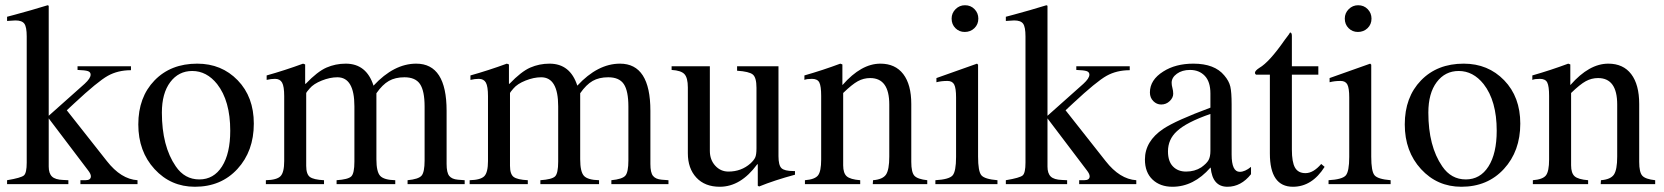

<svg xmlns="http://www.w3.org/2000/svg" viewBox="-20 -703 6354 733"><path d="M505 0H287V-15H306Q327 -15 327 -30Q327 -39 316 -53L166 -251V-67Q166 -41 178.5 -29Q191 -17 221 -16L241 -15V0H7V-15Q61 -24 71.5 -33.5Q82 -43 82 -82V-564Q82 -600 73 -612.5Q64 -625 39 -625Q33 -625 7 -623V-639L37 -647Q97 -663 162 -683L166 -681V-261L303 -383Q326 -404 326 -418Q326 -428 315.5 -431.5Q305 -435 276 -436V-450H480V-435Q430 -435 391.5 -413.5Q353 -392 264 -309L235 -282L388 -88Q442 -19 505 -15Z M949 -231Q949 -126 886.5 -58Q824 10 724 10Q632 10 570 -57.5Q508 -125 508 -228Q508 -332 570 -396Q632 -460 733 -460Q826 -460 887.5 -396.5Q949 -333 949 -231ZM859 -204Q859 -318 809 -382Q769 -432 714 -432Q662 -432 630 -389.5Q598 -347 598 -273Q598 -145 651 -68Q685 -18 741 -18Q796 -18 827.5 -67.5Q859 -117 859 -204Z M1754 0H1536V-15Q1578 -19 1589.5 -32.5Q1601 -46 1601 -90V-296Q1601 -356 1583.5 -382Q1566 -408 1524 -408Q1489 -408 1464.5 -394Q1440 -380 1417 -347V-95Q1417 -47 1431.5 -31.5Q1446 -16 1489 -15V0H1265V-15Q1309 -18 1321 -29.5Q1333 -41 1333 -86V-297Q1333 -408 1268 -408Q1240 -408 1208.5 -395.5Q1177 -383 1162 -365Q1149 -350 1149 -348V-70Q1149 -38 1163 -27.5Q1177 -17 1217 -15V0H995V-15Q1037 -16 1051 -30.5Q1065 -45 1065 -88V-336Q1065 -373 1057 -387.5Q1049 -402 1030 -402Q1015 -402 998 -398V-415Q1066 -434 1137 -460L1145 -457V-383H1147Q1192 -430 1226.5 -445Q1261 -460 1300 -460Q1379 -460 1406 -376Q1484 -460 1569 -460Q1685 -460 1685 -280V-77Q1685 -44 1695 -31.5Q1705 -19 1728 -17L1754 -15Z M2532 0H2314V-15Q2356 -19 2367.5 -32.5Q2379 -46 2379 -90V-296Q2379 -356 2361.5 -382Q2344 -408 2302 -408Q2267 -408 2242.5 -394Q2218 -380 2195 -347V-95Q2195 -47 2209.5 -31.5Q2224 -16 2267 -15V0H2043V-15Q2087 -18 2099 -29.5Q2111 -41 2111 -86V-297Q2111 -408 2046 -408Q2018 -408 1986.5 -395.5Q1955 -383 1940 -365Q1927 -350 1927 -348V-70Q1927 -38 1941 -27.5Q1955 -17 1995 -15V0H1773V-15Q1815 -16 1829 -30.5Q1843 -45 1843 -88V-336Q1843 -373 1835 -387.5Q1827 -402 1808 -402Q1793 -402 1776 -398V-415Q1844 -434 1915 -460L1923 -457V-383H1925Q1970 -430 2004.5 -445Q2039 -460 2078 -460Q2157 -460 2184 -376Q2262 -460 2347 -460Q2463 -460 2463 -280V-77Q2463 -44 2473 -31.5Q2483 -19 2506 -17L2532 -15Z M3015 -50V-36Q2937 -15 2878 9L2873 6V-76H2871Q2808 10 2728 10Q2671 10 2638.5 -25Q2606 -60 2606 -118V-369Q2606 -406 2593 -420Q2580 -434 2544 -436V-450H2690V-127Q2690 -93 2710.5 -70.5Q2731 -48 2761 -48Q2810 -48 2845 -79Q2858 -91 2863 -101.5Q2868 -112 2868 -137V-368Q2868 -407 2854 -418.5Q2840 -430 2794 -433V-450H2952V-107Q2952 -72 2963.5 -61Q2975 -50 3009 -50Z M3520 0H3312L3313 -15Q3350 -18 3362.5 -36.5Q3375 -55 3375 -105V-304Q3375 -405 3302 -405Q3277 -405 3255 -393Q3233 -381 3199 -348V-72Q3199 -42 3212.5 -30Q3226 -18 3264 -15V0H3053V-15Q3091 -18 3103 -33.5Q3115 -49 3115 -94V-337Q3115 -374 3108 -388Q3101 -402 3080 -402Q3060 -402 3051 -398V-415Q3121 -435 3188 -460L3196 -457V-379H3197Q3268 -460 3341 -460Q3398 -460 3428.5 -420Q3459 -380 3459 -306V-85Q3459 -45 3471 -32Q3483 -19 3520 -15Z M3715 -632Q3715 -610 3700 -595.5Q3685 -581 3663 -581Q3642 -581 3627.5 -595.5Q3613 -610 3613 -632Q3613 -653 3628 -668Q3643 -683 3664 -683Q3686 -683 3700.5 -668Q3715 -653 3715 -632ZM3788 0H3551V-15Q3603 -18 3616.5 -33Q3630 -48 3630 -104V-331Q3630 -366 3623 -380Q3616 -394 3597 -394Q3573 -394 3555 -389V-405L3710 -460L3714 -456V-105Q3714 -49 3726.5 -34Q3739 -19 3788 -15Z M4318 0H4100V-15H4119Q4140 -15 4140 -30Q4140 -39 4129 -53L3979 -251V-67Q3979 -41 3991.5 -29Q4004 -17 4034 -16L4054 -15V0H3820V-15Q3874 -24 3884.5 -33.5Q3895 -43 3895 -82V-564Q3895 -600 3886 -612.5Q3877 -625 3852 -625Q3846 -625 3820 -623V-639L3850 -647Q3910 -663 3975 -683L3979 -681V-261L4116 -383Q4139 -404 4139 -418Q4139 -428 4128.5 -431.5Q4118 -435 4089 -436V-450H4293V-435Q4243 -435 4204.5 -413.5Q4166 -392 4077 -309L4048 -282L4201 -88Q4255 -19 4318 -15Z M4756 -66V-38Q4718 10 4666 10Q4609 10 4602 -63H4601Q4537 10 4456 10Q4409 10 4380 -17.5Q4351 -45 4351 -94Q4351 -164 4421 -211Q4469 -243 4601 -292V-346Q4601 -391 4579.5 -413.5Q4558 -436 4523 -436Q4493 -436 4473 -421.5Q4453 -407 4453 -387Q4453 -378 4456 -367Q4459 -356 4459 -345Q4459 -330 4445.5 -317Q4432 -304 4413 -304Q4396 -304 4383 -317Q4370 -330 4370 -350Q4370 -398 4421 -430Q4468 -460 4536 -460Q4617 -460 4654 -415Q4672 -394 4677 -372.5Q4682 -351 4682 -304V-113Q4682 -47 4713 -47Q4733 -47 4756 -66ZM4601 -127V-268Q4509 -236 4473 -202Q4439 -171 4439 -125Q4439 -87 4458 -67.5Q4477 -48 4508 -48Q4541 -48 4566 -64Q4587 -79 4594 -92Q4601 -105 4601 -127Z M5024 -77 5037 -66Q4989 10 4916 10Q4828 10 4828 -117V-418H4775Q4771 -421 4771 -425Q4771 -433 4788 -444Q4826 -466 4885 -551Q4887 -554 4894.5 -563.5Q4902 -573 4905 -579Q4912 -579 4912 -566V-450H5013V-418H4912V-132Q4912 -84 4924 -63Q4936 -42 4964 -42Q4994 -42 5024 -77Z M5216 -632Q5216 -610 5201 -595.5Q5186 -581 5164 -581Q5143 -581 5128.5 -595.5Q5114 -610 5114 -632Q5114 -653 5129 -668Q5144 -683 5165 -683Q5187 -683 5201.5 -668Q5216 -653 5216 -632ZM5289 0H5052V-15Q5104 -18 5117.5 -33Q5131 -48 5131 -104V-331Q5131 -366 5124 -380Q5117 -394 5098 -394Q5074 -394 5056 -389V-405L5211 -460L5215 -456V-105Q5215 -49 5227.5 -34Q5240 -19 5289 -15Z M5784 -231Q5784 -126 5721.5 -58Q5659 10 5559 10Q5467 10 5405 -57.5Q5343 -125 5343 -228Q5343 -332 5405 -396Q5467 -460 5568 -460Q5661 -460 5722.5 -396.5Q5784 -333 5784 -231ZM5694 -204Q5694 -318 5644 -382Q5604 -432 5549 -432Q5497 -432 5465 -389.5Q5433 -347 5433 -273Q5433 -145 5486 -68Q5520 -18 5576 -18Q5631 -18 5662.5 -67.5Q5694 -117 5694 -204Z M6299 0H6091L6092 -15Q6129 -18 6141.5 -36.5Q6154 -55 6154 -105V-304Q6154 -405 6081 -405Q6056 -405 6034 -393Q6012 -381 5978 -348V-72Q5978 -42 5991.5 -30Q6005 -18 6043 -15V0H5832V-15Q5870 -18 5882 -33.5Q5894 -49 5894 -94V-337Q5894 -374 5887 -388Q5880 -402 5859 -402Q5839 -402 5830 -398V-415Q5900 -435 5967 -460L5975 -457V-379H5976Q6047 -460 6120 -460Q6177 -460 6207.5 -420Q6238 -380 6238 -306V-85Q6238 -45 6250 -32Q6262 -19 6299 -15Z"/></svg>

Font: STIX MathJax Main
Style: Regular
Weight: 400
Designer: MicroPress Inc., with final additions and corrections provided by Coen Hoffman, Elsevier (retired)
Version: Version 1.1.1